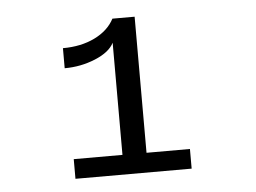

<svg xmlns="http://www.w3.org/2000/svg" viewBox="-39 -735 677 508"><g transform="rotate(-5 300.0 -481.0)"><path d="M142.1 -274.9V-327.1H271.5V-625Q259.3 -600.6 220.7 -584.7Q182.1 -568.8 139.2 -568.8V-622.1Q187.5 -622.1 223.9 -639.9Q260.3 -657.7 276.4 -688.5H335.4V-327.1H450.7V-274.9Z"/></g></svg>

Font: Cousine
Style: Regular
Weight: 400
Monospace: yes
Designer: Steve Matteson
Foundry: Ascender Corporation
Version: Version 1.20